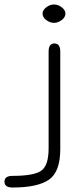

<svg xmlns="http://www.w3.org/2000/svg" viewBox="-142 -662 364 857"><path d="M64.5 -572.5Q48 -585 48 -601Q48 -617 64.5 -629.5Q81 -642 99 -642Q117 -642 133.5 -629.5Q150 -617 150 -601Q150 -585 133.5 -572.5Q117 -560 99 -560Q81 -560 64.5 -572.5ZM127 -432V4Q127 105 76.5 140Q26 175 -86 175Q-122 175 -122 149Q-122 123 -86 123Q9 123 42 100Q75 77 75 0V-432Q75 -468 101 -468Q127 -468 127 -432Z"/></svg>

Font: Jura
Style: Regular
Weight: 400
Designer: Daniel Johnson, Alexei Vanyashin
Foundry: Daniel Johnson
Version: Version 5.103